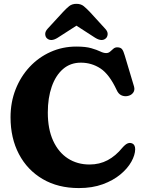

<svg xmlns="http://www.w3.org/2000/svg" viewBox="-20 -962 756 1002"><path d="M685.5 -183Q685 -153 665.5 -118Q646 -83 608.5 -51.8Q571 -20.5 516.5 -0.5Q462 19.5 391.5 19.5Q283 19.5 202.8 -27.5Q122.5 -74.5 78.8 -157.8Q35 -241 35 -350Q35 -428.5 61.5 -495.8Q88 -563 134.8 -613Q181.5 -663 244 -691Q306.5 -719 378 -719Q427 -719 456.2 -710.5Q485.5 -702 503 -693.5Q520.5 -685 534 -685Q546 -685 554.5 -692.5Q563 -700 571.5 -707.5Q580 -715 591.5 -715Q609.5 -715 617 -705.2Q624.5 -695.5 631 -672.5L679.5 -510.5Q685 -491 674.2 -477.2Q663.5 -463.5 643.5 -460.5Q627.5 -458 612.8 -465Q598 -472 589 -492Q550.5 -574.5 504.2 -604.8Q458 -635 402 -635Q347.5 -635 309 -601.8Q270.5 -568.5 250 -509.8Q229.5 -451 229.5 -374.5Q229.5 -288 257.5 -227.2Q285.5 -166.5 334.5 -135Q383.5 -103.5 447 -103.5Q499.5 -103.5 541.8 -126Q584 -148.5 618.5 -191Q634.5 -209 645.8 -213.5Q657 -218 667 -214.5Q685.5 -208.5 685.5 -183ZM281 -765Q246 -743 225 -762Q217 -769 216 -783Q215 -797 228.5 -812L308 -898.5Q326 -918 341 -930Q356 -942 379 -942Q402 -942 416.8 -930Q431.5 -918 450 -898.5L529 -812Q543 -797 541.8 -783Q540.5 -769 532.5 -762Q512 -743 476.5 -765L379 -828Z"/></svg>

Font: Fraunces 9pt S100
Style: Bold
Weight: 700
Version: Version 1.000; ttfautohint (v1.8.3)